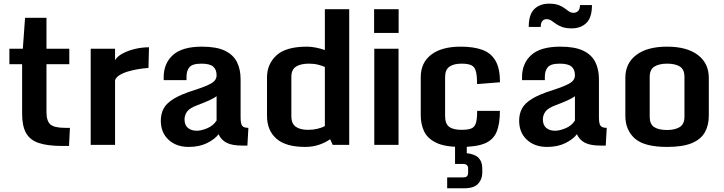

<svg xmlns="http://www.w3.org/2000/svg" viewBox="-20 -790 3946 1047"><path d="M100.6 -169.4V-439.9H31.2V-524.4H104.5L116.7 -692.9H233.4V-524.4H357.9V-439.9H233.4V-179.2Q233.4 -130.4 254.6 -111.6Q275.9 -92.8 335.9 -92.8H361.3L356.4 5.9H320.3Q241.2 5.9 192.9 -9.8Q144.5 -25.4 122.6 -63.7Q100.6 -102.1 100.6 -169.4Z M474.6 -524.4H607.4V-461.9Q619.1 -482.4 648.7 -498.3Q678.2 -514.2 716.3 -523.2Q754.4 -532.2 792.5 -532.2L789.6 -419.4Q764.2 -418 734.4 -413.1Q704.6 -408.2 677 -399.9Q649.4 -391.6 630.4 -379.4Q611.3 -367.2 607.4 -351.6V0H474.6Z M1008.8 11.2Q941.4 11.2 899.2 -27.8Q856.9 -66.9 856.9 -131.8Q856.9 -168.9 872.1 -197.8Q887.2 -226.6 927.2 -251.2Q967.3 -275.9 1042 -299.3Q1103 -318.8 1132.1 -335.4Q1161.1 -352.1 1161.1 -379.4Q1161.1 -411.1 1142.3 -427Q1123.5 -442.9 1078.6 -442.9Q1028.8 -442.9 1012.9 -423.3Q997.1 -403.8 997.1 -373.5V-353H872.6V-368.7Q872.6 -444.8 923.3 -490.2Q974.1 -535.6 1081.5 -535.6Q1160.2 -535.6 1206.1 -513.7Q1252 -491.7 1272 -451.9Q1292 -412.1 1292 -357.9V-150.4Q1292 -114.7 1301 -103.8Q1310.1 -92.8 1334.5 -92.8L1329.1 3.9H1301.3Q1246.6 3.9 1216.3 -11.2Q1186 -26.4 1171.9 -58.1Q1150.9 -30.3 1108.6 -9.5Q1066.4 11.2 1008.8 11.2ZM1053.2 -77.1Q1077.6 -77.1 1110.4 -90.8Q1143.1 -104.5 1161.1 -132.8V-265.6Q1147.9 -254.9 1119.1 -241.9Q1090.3 -229 1057.1 -216.8Q1013.7 -200.7 1000 -181.2Q986.3 -161.6 986.3 -139.2Q986.3 -107.4 1004.9 -92.3Q1023.4 -77.1 1053.2 -77.1Z M1436 -158.2V-367.7Q1436 -440.4 1487.5 -488Q1539.1 -535.6 1653.8 -535.6Q1676.3 -535.6 1702.4 -530.5Q1728.5 -525.4 1751.5 -517.1V-739.7H1884.3V0H1794.4L1780.3 -30.8Q1754.9 -12.7 1720 -0.7Q1685.1 11.2 1644.5 11.2Q1538.1 11.2 1487.1 -33.9Q1436 -79.1 1436 -158.2ZM1751.5 -103V-424.8Q1738.3 -431.2 1715.6 -437Q1692.9 -442.9 1665 -442.9Q1619.6 -442.9 1594.2 -426.8Q1568.8 -410.6 1568.8 -370.6V-156.2Q1568.8 -116.2 1592.5 -99.1Q1616.2 -82 1660.2 -82Q1687.5 -82 1711.9 -87.9Q1736.3 -93.8 1751.5 -103Z M2021 -524.4H2153.3V0H2021ZM2020 -739.7H2153.8V-610.4H2020Z M2493.7 11.2Q2404.3 11.2 2356.9 -12.5Q2309.6 -36.1 2292 -75.2Q2274.4 -114.3 2274.4 -159.7V-369.6Q2274.4 -448.2 2331.5 -491.9Q2388.7 -535.6 2491.7 -535.6Q2562.5 -535.6 2610.1 -518.3Q2657.7 -501 2682.1 -458.7Q2706.5 -416.5 2706.5 -341.3L2581.5 -331.5Q2581.5 -379.4 2574.5 -403.1Q2567.4 -426.8 2549.1 -434.8Q2530.8 -442.9 2496.6 -442.9Q2454.1 -442.9 2430.7 -426.3Q2407.2 -409.7 2407.2 -369.1V-157.2Q2407.2 -115.2 2429.2 -98.6Q2451.2 -82 2496.6 -82Q2531.2 -82 2549.8 -89.4Q2568.4 -96.7 2575.2 -118.9Q2582 -141.1 2582 -185.5H2706.1Q2706.1 -113.3 2687.7 -70.1Q2669.4 -26.9 2623.3 -7.8Q2577.1 11.2 2493.7 11.2ZM2418.5 236.8V177.2H2505.4Q2521 177.2 2526.9 170.7Q2532.7 164.1 2532.7 154.8V126.5Q2532.7 116.7 2525.9 110.4Q2519 104 2505.4 104H2461.4V-14.6H2525.4V45.4Q2569.3 50.3 2589.6 70.8Q2609.9 91.3 2609.9 127.9V152.3Q2609.9 187 2587.4 211.9Q2564.9 236.8 2509.8 236.8Z M2962.9 11.2Q2895.5 11.2 2853.3 -27.8Q2811 -66.9 2811 -131.8Q2811 -168.9 2826.2 -197.8Q2841.3 -226.6 2881.3 -251.2Q2921.4 -275.9 2996.1 -299.3Q3057.1 -318.8 3086.2 -335.4Q3115.2 -352.1 3115.2 -379.4Q3115.2 -411.1 3096.4 -427Q3077.6 -442.9 3032.7 -442.9Q2982.9 -442.9 2967 -423.3Q2951.2 -403.8 2951.2 -373.5V-353H2826.7V-368.7Q2826.7 -444.8 2877.4 -490.2Q2928.2 -535.6 3035.6 -535.6Q3114.3 -535.6 3160.2 -513.7Q3206.1 -491.7 3226.1 -451.9Q3246.1 -412.1 3246.1 -357.9V-150.4Q3246.1 -114.7 3255.1 -103.8Q3264.2 -92.8 3288.6 -92.8L3283.2 3.9H3255.4Q3200.7 3.9 3170.4 -11.2Q3140.1 -26.4 3126 -58.1Q3105 -30.3 3062.7 -9.5Q3020.5 11.2 2962.9 11.2ZM3007.3 -77.1Q3031.7 -77.1 3064.5 -90.8Q3097.2 -104.5 3115.2 -132.8V-265.6Q3102.1 -254.9 3073.2 -241.9Q3044.4 -229 3011.2 -216.8Q2967.8 -200.7 2954.1 -181.2Q2940.4 -161.6 2940.4 -139.2Q2940.4 -107.4 2959 -92.3Q2977.5 -77.1 3007.3 -77.1ZM3097.2 -635.3Q3065.4 -635.3 3045.2 -642.8Q3024.9 -650.4 3011.2 -660.4Q2997.6 -670.4 2986.1 -678Q2974.6 -685.5 2960 -685.5Q2946.3 -685.5 2937.5 -675.5Q2928.7 -665.5 2928.7 -643.1H2863.3Q2863.3 -711.4 2893.8 -740.7Q2924.3 -770 2974.1 -770Q3006.3 -770 3026.1 -762.5Q3045.9 -754.9 3058.8 -745.1Q3071.8 -735.4 3082.5 -727.8Q3093.3 -720.2 3107.4 -720.2Q3122.1 -720.2 3132.3 -729.7Q3142.6 -739.3 3142.6 -762.2H3208Q3208 -693.8 3177.5 -664.6Q3147 -635.3 3097.2 -635.3Z M3617.7 11.2Q3493.7 11.2 3441.9 -34.7Q3390.1 -80.6 3390.1 -158.7V-365.2Q3390.1 -445.3 3450 -490.5Q3509.8 -535.6 3617.7 -535.6Q3725.1 -535.6 3785.2 -490.5Q3845.2 -445.3 3845.2 -365.2V-158.7Q3845.2 -106.9 3823.7 -68.6Q3802.2 -30.3 3752.7 -9.5Q3703.1 11.2 3617.7 11.2ZM3617.7 -81.1Q3660.2 -81.1 3686.3 -96.9Q3712.4 -112.8 3712.4 -152.8V-371.1Q3712.4 -411.1 3687.5 -427Q3662.6 -442.9 3617.7 -442.9Q3574.7 -442.9 3548.8 -427Q3522.9 -411.1 3522.9 -371.1V-152.8Q3522.9 -112.8 3547.4 -96.9Q3571.8 -81.1 3617.7 -81.1Z"/></svg>

Font: Monda
Style: Bold
Weight: 700
Designer: Vernon Adams
Foundry: Vernon Adams
Version: Version 2.100; ttfautohint (v1.8.3)